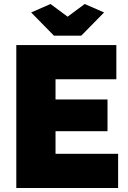

<svg xmlns="http://www.w3.org/2000/svg" viewBox="-20 -934 637 954"><path d="M231 -914.1 315.9 -851.1 400.9 -914.1 497.1 -872.1 383.8 -756.8H248L134.8 -872.1ZM566.9 -169.9V0H61V-710H558.1V-540H255.9V-439.9H514.2V-282.2H255.9V-169.9Z"/></svg>

Font: Rawline Black
Style: Regular
Weight: 900
Designer: Matt McInerney, Pablo Impallari, Rodrigo Fuenzalida
Foundry: Matt McInerney, Pablo Impallari, Rodrigo Fuenzalida
Version: Version 4.020;PS 004.020;hotconv 1.0.88;makeotf.lib2.5.64775